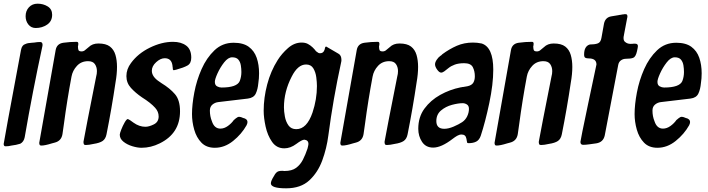

<svg xmlns="http://www.w3.org/2000/svg" viewBox="-36 -794 3843 1042"><path d="M158 -642Q133 -642 118 -661Q103 -680 103 -706Q103 -735 121 -754.5Q139 -774 168 -774Q199 -774 223 -759Q247 -744 247 -714Q247 -679 220 -660.5Q193 -642 158 -642ZM-6 0Q-16 0 -16 -13Q-16 -21 78 -523Q83 -550 102 -555Q114 -561 137 -562L150 -563Q166 -566 182 -566Q195 -566 195 -550L194 -543Q141 -298 98 -49Q93 -24 74 -14Q52 -7 26 -4Q11 0 -6 0Z M188 -4Q181 -4 179 -8.5Q177 -13 177 -19L266 -522Q272 -557 308 -562Q344 -567 380 -567Q389 -567 389 -557Q389 -551 388.5 -548.5Q388 -546 387.5 -545Q387 -544 387 -543Q387 -531 389.5 -523Q392 -515 407 -515Q419 -515 428 -524L445 -538Q465 -558 498 -558Q539 -558 560.5 -541.5Q582 -525 590.5 -496Q599 -467 599 -431Q599 -392 591 -347Q570 -205 542 -65Q537 -40 521 -29Q505 -18 472 -13Q446 -7 429 -7Q421 -7 419 -12Q417 -17 417 -24L418 -30Q428 -87 486 -379Q490 -393 490 -408Q490 -430 479 -446Q468 -462 442 -462Q405 -462 381.5 -436.5Q358 -411 352 -378Q328 -250 311 -122L303 -66Q297 -29 261 -20L246 -16Q208 -4 188 -4Z M732 8Q710 8 682 -0.5Q654 -9 634 -25Q614 -41 614 -63Q614 -70 622 -90.5Q630 -111 640.5 -129.5Q651 -148 658 -148L660 -147Q665 -146 689 -128Q720 -106 753 -106Q773 -106 799 -119Q825 -132 825 -162Q825 -188 806 -209Q782 -236 734 -266Q699 -290 674.5 -317Q650 -344 650 -381Q650 -419 675 -452Q713 -504 777.5 -535.5Q842 -567 903 -567Q947 -567 974.5 -546.5Q1002 -526 1002 -481Q1002 -450 981.5 -438.5Q961 -427 921 -416Q910 -413 905 -413L902 -418Q902 -425 901.5 -426.5Q901 -428 900.5 -432.5Q900 -437 900 -438Q895 -478 858 -478Q835 -478 811.5 -456.5Q788 -435 788 -410Q788 -377 830 -350L840 -343Q886 -315 913.5 -283Q941 -251 941 -190Q941 -70 831 -16Q783 8 732 8Z M1130 8Q1084 8 1057 -20Q1030 -48 1018 -90.5Q1006 -133 1006 -175Q1006 -226 1018.5 -292Q1031 -358 1058 -419Q1085 -480 1128 -521Q1171 -562 1232 -562Q1284 -562 1314 -540Q1344 -518 1357 -480.5Q1370 -443 1370 -396Q1370 -368 1366 -343Q1363 -309 1352 -286Q1341 -263 1309 -259L1149 -240Q1131 -238 1117 -226.5Q1103 -215 1103 -194Q1103 -163 1114 -136Q1127 -96 1160 -96Q1181 -96 1201 -110.5Q1221 -125 1234 -144H1235L1243 -151Q1254 -160 1261 -160Q1266 -160 1273 -158Q1280 -156 1283 -154Q1307 -149 1307 -131Q1307 -124 1302 -114Q1275 -66 1229 -29Q1183 8 1130 8ZM1166 -319Q1250 -319 1265 -354Q1274 -377 1274 -403Q1274 -421 1271 -439.5Q1268 -458 1257.5 -470.5Q1247 -483 1224 -483Q1202 -483 1180.5 -455.5Q1159 -428 1144.5 -396Q1130 -364 1130 -350Q1130 -332 1142 -325.5Q1154 -319 1166 -319Z M1517 228Q1434 228 1434 201Q1434 188 1451 161Q1462 139 1477 135Q1486 133 1496 133L1508 134Q1548 134 1571 117Q1594 100 1608 72.5Q1622 45 1633 12Q1638 -8 1638 -13Q1638 -33 1616 -36Q1603 -36 1571.5 -12.5Q1540 11 1507 11Q1465 11 1440.5 -24Q1416 -59 1405.5 -107Q1395 -155 1395 -193Q1395 -263 1414 -335.5Q1433 -408 1471 -468Q1493 -503 1527 -533Q1561 -563 1601 -563Q1621 -563 1635 -555.5Q1649 -548 1660.5 -537Q1672 -526 1679 -516Q1681 -515 1684 -512.5Q1687 -510 1691 -507.5Q1695 -505 1701 -505Q1719 -505 1725 -523Q1726 -527 1727 -529V-532Q1728 -533 1728 -534V-536Q1729 -537 1729 -537L1731 -540Q1731 -541 1732 -541Q1734 -541 1735 -541Q1736 -541 1771 -520Q1785 -511 1801 -502.5Q1817 -494 1817 -468Q1817 -462 1815 -454Q1772 -257 1746 -59Q1737 11 1713 76.5Q1689 142 1642.5 185Q1596 228 1517 228ZM1572 -93Q1629 -93 1660 -183Q1684 -255 1684 -327Q1684 -347 1680.5 -374.5Q1677 -402 1664.5 -423Q1652 -444 1625 -444Q1580 -444 1547 -378Q1505 -297 1505 -211Q1505 -190 1510 -162Q1515 -134 1529.5 -113.5Q1544 -93 1572 -93Z M1822 -4Q1815 -4 1813 -8.5Q1811 -13 1811 -19L1900 -522Q1906 -557 1942 -562Q1978 -567 2014 -567Q2023 -567 2023 -557Q2023 -551 2022.5 -548.5Q2022 -546 2021.5 -545Q2021 -544 2021 -543Q2021 -531 2023.5 -523Q2026 -515 2041 -515Q2053 -515 2062 -524L2079 -538Q2099 -558 2132 -558Q2173 -558 2194.5 -541.5Q2216 -525 2224.5 -496Q2233 -467 2233 -431Q2233 -392 2225 -347Q2204 -205 2176 -65Q2171 -40 2155 -29Q2139 -18 2106 -13Q2080 -7 2063 -7Q2055 -7 2053 -12Q2051 -17 2051 -24L2052 -30Q2062 -87 2120 -379Q2124 -393 2124 -408Q2124 -430 2113 -446Q2102 -462 2076 -462Q2039 -462 2015.5 -436.5Q1992 -411 1986 -378Q1962 -250 1945 -122L1937 -66Q1931 -29 1895 -20L1880 -16Q1842 -4 1822 -4Z M2315 7Q2275 7 2254.5 -24Q2234 -55 2234 -95Q2234 -159 2267.5 -204.5Q2301 -250 2353 -279Q2405 -308 2464 -320H2466Q2472 -322 2478 -322L2501 -326Q2524 -331 2532.5 -345Q2541 -359 2541 -380Q2541 -408 2530 -429.5Q2519 -451 2483 -451Q2453 -451 2432.5 -443.5Q2412 -436 2398.5 -425Q2385 -414 2375.5 -407Q2366 -400 2358 -400Q2348 -400 2336.5 -416Q2325 -432 2325 -445Q2325 -456 2334 -469.5Q2343 -483 2353 -490Q2360 -494 2365 -500Q2403 -528 2443 -545.5Q2483 -563 2531 -563Q2554 -563 2578 -558Q2641 -538 2641 -416Q2641 -337 2619.5 -235Q2598 -133 2573 -57Q2565 -34 2548.5 -25.5Q2532 -17 2507 -17Q2500 -17 2499 -21Q2498 -25 2498 -26Q2498 -27 2497.5 -29.5Q2497 -32 2496.5 -33Q2496 -34 2496 -37.5Q2496 -41 2495 -42Q2491 -64 2469 -64Q2457 -64 2445 -57Q2433 -50 2420 -40Q2359 7 2315 7ZM2375 -95Q2398 -95 2426 -107Q2454 -119 2472 -131Q2490 -143 2499.5 -163Q2509 -183 2509 -203Q2509 -220 2498 -227Q2487 -234 2475 -234Q2451 -234 2417 -225Q2383 -216 2357.5 -194.5Q2332 -173 2332 -137Q2332 -95 2375 -95Z M2659 -4Q2652 -4 2650 -8.5Q2648 -13 2648 -19L2737 -522Q2743 -557 2779 -562Q2815 -567 2851 -567Q2860 -567 2860 -557Q2860 -551 2859.5 -548.5Q2859 -546 2858.5 -545Q2858 -544 2858 -543Q2858 -531 2860.5 -523Q2863 -515 2878 -515Q2890 -515 2899 -524L2916 -538Q2936 -558 2969 -558Q3010 -558 3031.5 -541.5Q3053 -525 3061.5 -496Q3070 -467 3070 -431Q3070 -392 3062 -347Q3041 -205 3013 -65Q3008 -40 2992 -29Q2976 -18 2943 -13Q2917 -7 2900 -7Q2892 -7 2890 -12Q2888 -17 2888 -24L2889 -30Q2899 -87 2957 -379Q2961 -393 2961 -408Q2961 -430 2950 -446Q2939 -462 2913 -462Q2876 -462 2852.5 -436.5Q2829 -411 2823 -378Q2799 -250 2782 -122L2774 -66Q2768 -29 2732 -20L2717 -16Q2679 -4 2659 -4Z M3129 -8Q3114 -8 3114 -24Q3114 -32 3157 -236L3201 -444Q3201 -477 3159 -477Q3147 -477 3140.5 -480.5Q3134 -484 3134 -498Q3134 -542 3163 -552L3170 -553Q3195 -553 3209.5 -559Q3224 -565 3228 -588L3242 -666Q3249 -699 3280 -705L3322 -712Q3324 -713 3325 -713Q3326 -713 3328 -713L3345 -716Q3348 -716 3348 -716Q3349 -716 3351 -717H3360Q3369 -717 3369 -705Q3369 -699 3368 -698L3350 -603Q3350 -600 3349.5 -599Q3349 -598 3348.5 -595.5Q3348 -593 3348 -588Q3348 -572 3357 -566Q3369 -556 3385 -556Q3400 -556 3403 -557H3410Q3426 -557 3426 -544Q3426 -538 3421 -516Q3414 -485 3400 -480Q3386 -475 3361 -475Q3346 -475 3334 -466.5Q3322 -458 3319 -441L3246 -59Q3238 -22 3200 -16Q3185 -14 3164 -11Q3143 -8 3129 -8Z M3532 8Q3486 8 3459 -20Q3432 -48 3420 -90.5Q3408 -133 3408 -175Q3408 -226 3420.5 -292Q3433 -358 3460 -419Q3487 -480 3530 -521Q3573 -562 3634 -562Q3686 -562 3716 -540Q3746 -518 3759 -480.5Q3772 -443 3772 -396Q3772 -368 3768 -343Q3765 -309 3754 -286Q3743 -263 3711 -259L3551 -240Q3533 -238 3519 -226.5Q3505 -215 3505 -194Q3505 -163 3516 -136Q3529 -96 3562 -96Q3583 -96 3603 -110.5Q3623 -125 3636 -144H3637L3645 -151Q3656 -160 3663 -160Q3668 -160 3675 -158Q3682 -156 3685 -154Q3709 -149 3709 -131Q3709 -124 3704 -114Q3677 -66 3631 -29Q3585 8 3532 8ZM3568 -319Q3652 -319 3667 -354Q3676 -377 3676 -403Q3676 -421 3673 -439.5Q3670 -458 3659.5 -470.5Q3649 -483 3626 -483Q3604 -483 3582.5 -455.5Q3561 -428 3546.5 -396Q3532 -364 3532 -350Q3532 -332 3544 -325.5Q3556 -319 3568 -319Z"/></svg>

Font: Bangerz
Style: Regular
Weight: 400
Designer: vernon adams
Foundry: Vernon Adams
Version: Version 2.10;February 7, 2025;FontCreator 13.0.0.2683 64-bit